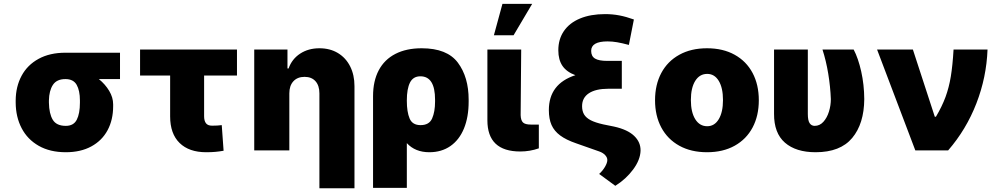

<svg xmlns="http://www.w3.org/2000/svg" viewBox="-20 -791 5263 1010"><path d="M324.2 -513.7H611.3V-375H500Q533.7 -347.7 554.4 -313Q575.2 -278.3 575.2 -242.2V-232.4Q575.2 -160.6 545.9 -106Q516.6 -51.3 460.4 -20.8Q404.3 9.8 326.2 9.8Q243.2 9.8 183.8 -23.9Q124.5 -57.6 93.8 -116.7Q63 -175.8 62.5 -251V-262.7Q63 -335.4 93.5 -392.3Q124 -449.2 182.9 -481.4Q241.7 -513.7 324.2 -513.7ZM326.2 -128.9Q367.2 -128.9 383.8 -161.1Q400.4 -193.4 400.4 -251V-262.7Q400.4 -314.5 383.3 -344.7Q366.2 -375 324.2 -375Q278.3 -375 258.3 -344.5Q238.3 -314 237.3 -262.7V-251Q238.3 -192.9 257.6 -160.9Q276.9 -128.9 326.2 -128.9Z M1226.6 -393.6H1053.7V-179.7Q1053.7 -155.3 1063.5 -142.6Q1073.2 -129.9 1095.7 -129.9Q1112.3 -129.9 1123 -130.6Q1133.8 -131.3 1146.5 -132.8L1156.2 2Q1133.8 5.9 1113.3 7.8Q1092.8 9.8 1064.5 9.8Q974.6 9.8 924.8 -38.8Q875 -87.4 875 -178.7V-393.6H716.8V-530.3H1226.6Z M1502 0H1317.4V-530.3H1492.2V-430.7H1498Q1515.6 -480.5 1558.8 -508.8Q1602.1 -537.1 1660.2 -537.1Q1715.8 -537.1 1757.6 -512Q1799.3 -486.8 1822 -441.7Q1844.7 -396.5 1844.7 -337.9V199.2H1660.2V-299.8Q1660.2 -340.8 1639.6 -363.8Q1619.1 -386.7 1582 -386.7Q1544.9 -386.7 1523.4 -363.5Q1502 -340.3 1502 -299.8Z M2198.2 -537.1Q2332 -537.1 2388.7 -461.2Q2445.3 -385.3 2445.3 -266.6V-256.8Q2445.3 -175.3 2420.7 -115.2Q2396 -55.2 2349.4 -22.7Q2302.7 9.8 2238.3 9.8Q2164.1 9.8 2120.1 -38.1V197.3H1942.4V-285.2Q1942.4 -364.7 1972.4 -421.4Q2002.4 -478 2060.1 -507.6Q2117.7 -537.1 2198.2 -537.1ZM2192.4 -132.8Q2237.8 -132.8 2253.2 -168Q2268.6 -203.1 2268.6 -256.8V-266.6Q2268.6 -389.6 2191.4 -389.6Q2153.3 -389.6 2136.7 -356.7Q2120.1 -323.7 2120.1 -262.7V-260.7Q2120.1 -202.1 2134.8 -167.5Q2149.4 -132.8 2192.4 -132.8Z M2721.7 -530.3 2718.8 -185.5Q2719.7 -157.7 2731.2 -146.7Q2742.7 -135.7 2772.5 -135.7H2814.5V-10.7Q2767.6 5.9 2716.8 5.9Q2543.9 5.9 2543.9 -158.2V-530.3ZM2623 -770.5H2779.3L2681.6 -605.5H2578.1Z M3175.8 -573.2Q3089.8 -573.2 3089.8 -523.4Q3089.8 -495.1 3110.1 -482.9Q3130.4 -470.7 3173.8 -470.7H3251V-324.2H3180.7Q3113.8 -324.2 3077.9 -300.5Q3042 -276.9 3042 -232.4Q3042 -206.5 3052.7 -188.7Q3063.5 -170.9 3087.6 -158.4Q3111.8 -146 3153.3 -136.7L3210.9 -125Q3281.2 -109.4 3315.9 -76.2Q3350.6 -43 3349.6 2Q3348.1 49.8 3310.8 100.3Q3273.4 150.9 3216.8 186.5L3131.8 124Q3149.9 107.9 3162.4 86.7Q3174.8 65.4 3174.8 50.8Q3174.8 37.1 3163.3 24.9Q3151.9 12.7 3132.8 5.9L3010.7 -37.1Q2958 -55.2 2926.8 -78.4Q2895.5 -101.6 2881.3 -133.5Q2867.2 -165.5 2867.2 -211.9Q2867.2 -350.1 3006.8 -395.5Q2960.4 -412.6 2938.7 -444.6Q2917 -476.6 2917 -526.4Q2917 -585 2946.5 -627.9Q2976.1 -670.9 3031.5 -693.8Q3086.9 -716.8 3163.1 -716.8Q3201.7 -716.8 3237.8 -710Q3273.9 -703.1 3314.5 -688.5L3288.1 -554.7Q3251.5 -564.5 3226.1 -568.8Q3200.7 -573.2 3175.8 -573.2Z M3425.8 -263.7Q3425.8 -345.2 3458.7 -407Q3491.7 -468.8 3553.5 -502.9Q3615.2 -537.1 3699.2 -537.1Q3783.2 -537.1 3844.7 -502.9Q3906.2 -468.8 3939 -407Q3971.7 -345.2 3971.7 -263.7Q3971.7 -182.1 3939 -120.4Q3906.2 -58.6 3844.7 -24.4Q3783.2 9.8 3699.2 9.8Q3615.2 9.8 3553.5 -24.4Q3491.7 -58.6 3458.7 -120.4Q3425.8 -182.1 3425.8 -263.7ZM3783.2 -264.6Q3783.2 -328.6 3761 -365.5Q3738.8 -402.3 3700.2 -402.3Q3660.2 -402.3 3637.2 -365.5Q3614.3 -328.6 3614.3 -264.6Q3614.3 -201.2 3637.2 -164.1Q3660.2 -127 3700.2 -127Q3738.8 -127 3761 -164.1Q3783.2 -201.2 3783.2 -264.6Z M4229.5 -530.3V-191.4Q4229.5 -157.2 4239 -143.1Q4248.5 -128.9 4265.6 -128.9Q4292 -128.9 4311.3 -150.1Q4330.6 -171.4 4340.6 -203.9Q4350.6 -236.3 4350.6 -269.5Q4348.1 -335.4 4336.9 -403.3Q4325.7 -471.2 4306.6 -530.3H4470.7Q4494.6 -484.9 4510.3 -415.3Q4525.9 -345.7 4526.4 -269.5Q4525.4 -140.1 4462.9 -65.2Q4400.4 9.8 4270.5 9.8Q4167 9.8 4109.1 -40.5Q4051.3 -90.8 4051.8 -192.4V-530.3Z M4593.8 -530.3H4782.2L4897.5 -176.8H4903.3Q4935.5 -231 4953.9 -281Q4972.2 -331.1 4981.7 -388.7Q4991.2 -446.3 4996.1 -530.3H5174.8Q5169.4 -384.3 5116.2 -247.1Q5063 -109.9 4967.8 0H4794.9Z"/></svg>

Font: Pretendard Std Black
Style: Regular
Weight: 900
Designer: Base glyphs from Inter by Rasmus Andersson; Hangeul glyphs from Noto Sans CJK(Source Han Sans) by Jang Soo-young and Kan
Foundry: Kil Hyung-jin
Version: Version 1.309